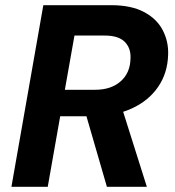

<svg xmlns="http://www.w3.org/2000/svg" viewBox="-20 -720 674 740"><path d="M24 0 147 -700H409Q485 -700 534.5 -674Q584 -648 607 -604Q630 -560 628 -509Q626 -438 589 -384.5Q552 -331 487 -301.5Q422 -272 336 -272H212L164 0ZM392 0 303 -307H449L546 0ZM230 -374H347Q408 -374 445 -406.5Q482 -439 483 -495Q485 -534 461 -558.5Q437 -583 383 -583H267Z"/></svg>

Font: DM Sans 17pt ExtraBold
Style: Italic
Weight: 800
Italic angle: -10°
Version: Version 4.004;gftools[0.9.30]